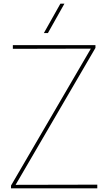

<svg xmlns="http://www.w3.org/2000/svg" viewBox="-20 -1026 590 1046"><path d="M331 -846ZM241 -846H219L309 -1006H331ZM510 0H40V-15L475 -761L50 -760V-780H500V-765L65 -19L510 -20Z"/></svg>

Font: Tanohe Sans Thin
Style: Regular
Weight: 100
Designer: Village Type and Design LLC & Cristiano Sobral
Foundry: Cooper Hewitt Smithsonian Design Museum
Version: Version 1.00;September 29, 2021;FontCreator 13.0.0.2655 64-b